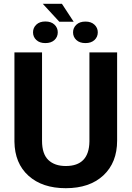

<svg xmlns="http://www.w3.org/2000/svg" viewBox="-20 -989 698 1019"><path d="M56.6 0ZM601.6 -710.9V-242.7Q601.6 -126 528.6 -58.1Q455.6 9.8 329.1 9.8Q204.6 9.8 131.3 -56.2Q58.1 -122.1 56.6 -237.3V-710.9H203.1V-241.7Q203.1 -171.9 236.6 -139.9Q270 -107.9 329.1 -107.9Q452.6 -107.9 454.6 -237.8V-710.9ZM371.1 -873.5H294.9L207 -968.8H308.6ZM220.7 -875Q251.5 -875 269 -858.4Q286.6 -841.8 286.6 -817.4Q286.6 -793 269 -776.6Q251.5 -760.3 220.7 -760.3Q190.4 -760.3 172.9 -776.6Q155.3 -793 155.3 -817.4Q155.3 -841.8 172.9 -858.4Q190.4 -875 220.7 -875ZM367.7 -817.4Q367.7 -841.3 385.3 -857.9Q402.8 -874.5 433.6 -874.5Q463.9 -874.5 481.4 -857.9Q499 -841.3 499 -817.4Q499 -793 481.4 -776.6Q463.9 -760.3 433.6 -760.3Q402.8 -760.3 385.3 -776.6Q367.7 -793 367.7 -817.4Z"/></svg>

Font: Roboto
Style: Bold
Weight: 700
Designer: Google
Version: Version 2.134; 2016; ttfautohint (v1.6)